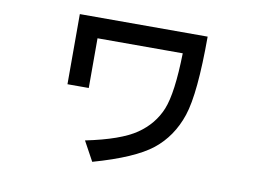

<svg xmlns="http://www.w3.org/2000/svg" viewBox="-69 -656 1139 832"><g transform="rotate(10 500.0 -240.5)"><path d="M781.2 -550.8Q781.2 -300.8 748 -201.2Q714.8 -101.6 638.7 -41Q562.5 19.5 382.8 70.3L335.9 -15.6Q488.3 -46.9 556.6 -93.8Q625 -140.6 654.3 -212.9Q683.6 -285.2 687.5 -460.9H312.5V-242.2H218.8V-550.8Z"/></g></svg>

Font: WenQuanYi Micro Hei
Style: Regular
Weight: 400
Foundry: Ascender Corporation
Version: Version 0.2.0-beta